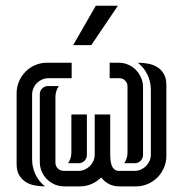

<svg xmlns="http://www.w3.org/2000/svg" viewBox="-20 -663 651 683"><path d="M372.1 -255.9V-108.4Q373 -78.1 381.3 -66.7Q389.6 -55.2 401.4 -55.2H458.5Q470.7 -55.2 481.2 -59.8Q491.7 -64.5 499.5 -72.3Q507.3 -80.1 512 -90.6Q516.6 -101.1 516.6 -113.3V-344.2Q516.6 -372.1 504.4 -397.5Q492.2 -422.9 470.2 -439.9Q489.7 -439.9 508.1 -436.3Q526.4 -432.6 540.5 -423.6Q554.7 -414.6 563.2 -399.2Q571.8 -383.8 571.8 -360.4V-108.4Q571.8 -85.9 563.2 -66.2Q554.7 -46.4 540 -31.7Q525.4 -17.1 505.6 -8.5Q485.8 0 463.4 0H403.8Q384.8 0 368.4 -8.1Q352.1 -16.1 339.8 -31.7Q325.2 -17.1 305.7 -8.5Q286.1 0 263.7 0H208.5Q190.4 0 174.6 -6.8Q158.7 -13.7 147 -25.4Q135.3 -37.1 128.4 -53Q121.6 -68.8 121.6 -86.9V-328.1Q121.6 -340.3 130.4 -348.6Q139.2 -356.9 150.9 -356.9H189Q183.6 -348.6 180.4 -338.9Q177.2 -329.1 177.2 -319.3V-84Q177.2 -72.3 185.8 -63.7Q194.3 -55.2 206.1 -55.2H258.8Q271 -55.2 281.5 -59.8Q292 -64.5 299.8 -72.3Q307.6 -80.1 312.3 -90.6Q316.9 -101.1 316.9 -113.3V-255.9ZM234.9 -384.8H151.9Q140.1 -384.8 129.6 -380.1Q119.1 -375.5 111.3 -367.7Q103.5 -359.9 98.9 -349.1Q94.2 -338.4 94.2 -326.7V-95.7Q94.2 -67.9 106.2 -42.5Q118.2 -17.1 140.1 0Q120.6 0 102.3 -3.7Q84 -7.3 70.1 -16.6Q56.2 -25.9 47.6 -41Q39.1 -56.2 39.1 -79.6V-331.1Q39.1 -353.5 47.6 -373.3Q56.2 -393.1 70.8 -408Q85.4 -422.9 105.2 -431.4Q125 -439.9 147.5 -439.9H234.9ZM370.1 -439.9H402.3Q419.9 -439.9 435.8 -433.1Q451.7 -426.3 463.4 -414.3Q475.1 -402.3 481.9 -386.5Q488.8 -370.6 488.8 -353V-111.8Q488.8 -100.1 480.5 -91.3Q472.2 -82.5 460 -82.5H421.9Q433.6 -99.1 433.6 -120.6V-355.5Q433.6 -367.2 425.3 -376Q417 -384.8 404.8 -384.8H370.1ZM399.4 -642.6 304.7 -502.4H240.2L320.8 -642.6ZM289.1 -255.9V-111.8Q289.1 -100.1 280.8 -91.3Q272.5 -82.5 260.3 -82.5H222.2Q233.9 -99.1 233.9 -120.6V-255.9Z"/></svg>

Font: Isar CAT
Style: Regular
Weight: 400
Designer: Digitized by Peter Wiegel
Foundry: CAT-Fonts, Peter Wiegel
Version: Version 1.000; ttfautohint (v1.3)